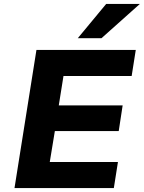

<svg xmlns="http://www.w3.org/2000/svg" viewBox="-20 -960 734 980"><path d="M54 0 166 -705H673L652 -572H304L280 -422H606L586 -291H260L234 -133H582L561 0ZM377 -765 522 -940H694L498 -765Z"/></svg>

Font: Nunito Sans 6pt ExtraBold
Style: Italic
Weight: 800
Italic angle: -9°
Version: Version 3.101;gftools[0.9.27]